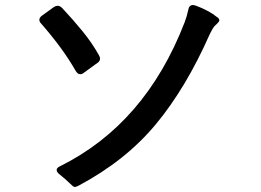

<svg xmlns="http://www.w3.org/2000/svg" viewBox="-20 -734 1040 766"><path d="M259 -2Q242 -19 218 -38Q206 -47 206 -56Q206 -64 218 -70Q560 -239 717 -646Q726 -670 731 -694Q734 -714 750 -714Q752 -714 760 -712Q814 -692 847 -665Q855 -660 855 -653Q855 -648 846.5 -640Q838 -632 836 -630Q827 -619 817 -598Q722 -383 601.5 -238Q481 -93 293 7Q283 12 278 12Q275 12 270 8Q265 4 259 -2ZM300 -438Q290 -438 282 -451Q233 -538 145 -639Q137 -647 137 -655Q137 -664 148 -672L195 -706Q203 -711 210 -711Q219 -711 228 -702Q273 -654 310 -608.5Q347 -563 374 -515Q379 -507 379 -500Q379 -490 370 -484L315 -444Q308 -438 300 -438Z"/></svg>

Font: Shippori Gothic B2 Bold
Style: Regular
Weight: 700
Designer: FONTDASU
Foundry: FONTDASU / Google Inc. / but / Adobe
Version: Version 1.130